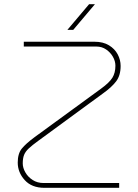

<svg xmlns="http://www.w3.org/2000/svg" viewBox="-20 -900 663 920"><path d="M193 0Q132 0 98.5 -37Q65 -74 65 -121Q65 -164 84.5 -188Q104 -212 146 -243L464 -475Q504 -504 518.5 -527.5Q533 -551 533 -585Q533 -607 521 -628Q509 -649 488.5 -663Q468 -677 442 -677H94V-700H433Q474 -700 502 -683Q530 -666 544 -639.5Q558 -613 558 -584Q558 -538 536 -509.5Q514 -481 473 -452L163 -225Q134 -204 118 -189Q102 -174 95.5 -158Q89 -142 89 -117Q89 -96 101.5 -74Q114 -52 136.5 -37.5Q159 -23 189 -23H551V0ZM303 -757 407 -880H435L331 -757Z"/></svg>

Font: MuseoModerno Thin
Style: Regular
Weight: 100
Designer: Pablo Cosgaya, Héctor Gatti, Marcela Romero, and the Authors of The MuseoModerno Project.
Foundry: Omnibus-Type Team
Version: Version 1.003